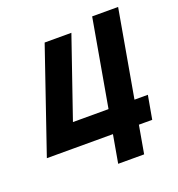

<svg xmlns="http://www.w3.org/2000/svg" viewBox="-126 -798 839 903"><g transform="rotate(-20 293.0 -346.5)"><path d="M6.3 -139.6 182.6 -654.3H316.4L139.2 -139.6ZM6.3 -139.6 104 -257.3H369.1L348.1 -139.6ZM457 -139.6 478 -257.3H554.7L533.7 -139.6ZM312.5 0 434.6 -693.4H564.5L442.4 0Z"/></g></svg>

Font: Cascadia Code PL
Style: Italic
Weight: 400
Italic angle: -10°
Monospace: yes
Designer: Aaron Bell
Foundry: Saja Typeworks
Version: Version 2404.023